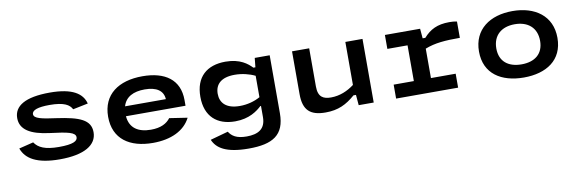

<svg xmlns="http://www.w3.org/2000/svg" viewBox="-52 -969 4769 1587"><g transform="rotate(-10 2332.5 -175.0)"><path d="M394 -546C185 -546 92.5 -485 92.5 -384.5C92.5 -288.5 175.5 -236.5 336.5 -216.5C485.5 -198 548.5 -185.5 548.5 -144C548.5 -112.5 512 -90 391.5 -90C276 -90 220 -116.5 187.5 -164.5L66 -134.5C98 -45 189 12 382 12C588 12 694 -53.5 694 -161C694 -265.5 601 -301 416 -327.5C288.5 -344.5 226.5 -357.5 226.5 -394C226.5 -428 277.5 -445.5 374 -445.5C496 -445.5 541 -416.5 561 -376.5L688 -402.5C666 -488.5 584 -546 394 -546Z M834.5 -265C834.5 -77 969 12 1163.5 12C1315.5 12 1429.5 -42.5 1480.5 -143.5L1329.5 -166.5C1299.5 -126.5 1249.5 -98.5 1165.5 -98.5C1060 -98.5 989 -142.5 980.5 -244H1480.5V-292C1480.5 -463 1361 -546 1171 -546C972 -546 834.5 -453 834.5 -265ZM987.5 -326C1009 -401.5 1076 -435.5 1170.5 -435.5C1270.5 -435.5 1325.5 -398 1330 -326Z M1614 -295C1614 -129 1712.5 -45.5 1863.5 -45.5C1983 -45.5 2051.5 -99 2089 -134H2094.5V-41C2094.5 60.5 2030 94 1935 94C1849.5 94 1811.5 66.5 1787 28L1637 69.5C1667 141 1741.5 195.5 1935 195.5C2135.5 195.5 2238 136 2238 -47.5V-534H2112.5L2104.5 -456.5H2087.5C2052.5 -493 1991.5 -545.5 1868 -545.5C1711.5 -545.5 1614 -461.5 1614 -295ZM1759.5 -295C1759.5 -373.5 1810 -425.5 1924 -425.5C1984.5 -425.5 2046 -411 2094.5 -387V-207.5C2045.5 -180 1985.5 -164 1923 -164C1809 -164 1759.5 -218 1759.5 -295Z M2425.5 -534V-174C2425.5 -39.5 2483.5 12 2612 12C2718 12 2788 -22.5 2862.5 -87.5H2883.5L2891 0H3017V-534H2873V-173C2817.5 -131 2751 -102.5 2677.5 -102.5C2614 -102.5 2569.5 -123.5 2569.5 -213V-534Z M3500.5 -534H3205V-417H3374.5V-117H3205V0H3725.5V-117H3518V-364C3603 -397 3685.5 -403 3811 -403V-540C3791 -544.5 3771.5 -546 3747.5 -546C3645 -546 3584 -513.5 3530 -452.5H3507.5Z M4605.5 -263.5C4605.5 -449.5 4464 -545.5 4276.5 -545.5C4088.5 -545.5 3947 -449.5 3947 -263.5C3947 -75.5 4088.5 12 4276.5 12C4464 12 4605.5 -75.5 4605.5 -263.5ZM4092.5 -263.5C4092.5 -374 4165.5 -435 4276.5 -435C4387 -435 4460 -374 4460 -263.5C4460 -154 4387 -98.5 4276.5 -98.5C4165.5 -98.5 4092.5 -154 4092.5 -263.5Z"/></g></svg>

Font: Monaspace Neon Wide
Style: Bold
Weight: 700
Width: 7
Designer: Riley Cran & the Lettermatic Team
Foundry: Lettermatic
Version: Version 1.000 (Monaspace Neon)